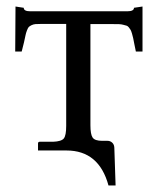

<svg xmlns="http://www.w3.org/2000/svg" viewBox="-20 -462 486 592"><path d="M258.8 -75.7Q258.8 -47.9 265.6 -37.8Q272.5 -27.8 294.9 -27.8H311.5Q319.8 -27.8 325.9 -22.2Q332 -16.6 332.5 -6.8L336.4 109.9H314.5Q285.2 2 185.1 2H97.2V-19.5Q97.2 -24.9 102.5 -24.9H143.6Q169.4 -25.9 176.8 -35.2Q184.1 -44.4 184.1 -73.7V-388.2H107.4Q96.2 -388.2 89.6 -387.7Q83 -387.2 77.1 -384.3Q71.3 -381.3 68.8 -378.9Q66.4 -376.5 63.2 -368.4Q60.1 -360.4 58.8 -353.8Q57.6 -347.2 54 -331.5Q50.3 -315.9 46.9 -303.2H26.9L27.8 -441.9L53.2 -438Q53.2 -427.2 73.2 -427.2H372.6Q393.1 -427.2 393.1 -438L419.4 -441.9V-303.2H398.9Q397 -312 394.3 -325.7Q391.6 -339.4 390.6 -344.5Q389.6 -349.6 387 -358.4Q384.3 -367.2 382.8 -369.6Q381.3 -372.1 377.7 -377Q374 -381.8 370.4 -382.8Q366.7 -383.8 360.4 -385.5Q354 -387.2 347.2 -387.5Q340.3 -387.7 330.1 -387.7H258.8Z"/></svg>

Font: Libertinage
Style: f
Weight: 400
Designer: OSP
Foundry: OSP
Version: Version 1.0; 2008; OFL relea